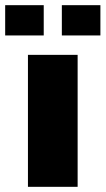

<svg xmlns="http://www.w3.org/2000/svg" viewBox="-56 -722 408 742"><path d="M52 0V-510H244V0ZM-36 -585V-702H113V-585ZM183 -585V-702H332V-585Z"/></svg>

Font: Saira ExtraBold
Style: Regular
Weight: 800
Designer: Hector Gatti with collaboration of the Omnibus-Type team
Foundry: Omnibus-Type
Version: Version 1.100; ttfautohint (v1.8.3)